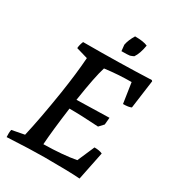

<svg xmlns="http://www.w3.org/2000/svg" viewBox="-195 -919 937 1037"><g transform="rotate(30 273.5 -401.0)"><path d="M315 -704Q314 -709 313 -723Q312 -737 311 -742Q317 -774 339 -810Q392 -810 418 -798Q409 -744 389 -715Q379 -710 367 -706Q356 -704 315 -704ZM10 8Q8 -18 12 -38L90 -53Q117 -170 145 -348Q165 -478 172 -578L100 -599Q101 -619 111 -643Q341 -643 535 -651L540 -646L516 -469Q500 -461 465 -461L446 -587Q364 -587 280 -576Q260 -514 236 -355L439 -360L435 -316L409 -288Q304 -295 227 -295Q207 -147 201 -58Q324 -60 403 -75L449 -181Q480 -181 499 -172L463 5Q398 0 241 0Q162 0 10 8Z"/></g></svg>

Font: Albura Medium
Style: Italic
Weight: 462
Italic angle: -7°
Designer: Mercedes Jáuregui
Foundry: Omnibus-Type Team
Version: Version 1.000